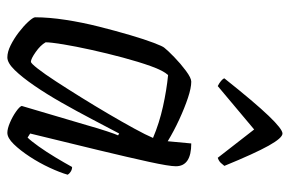

<svg xmlns="http://www.w3.org/2000/svg" viewBox="-153 -635 788 522"><g transform="rotate(90 241.0 -374.0)"><path d="M136 0Q121 0 103 -9Q85 -18 68 -31Q51 -44 39.5 -56.5Q28 -69 27 -75Q27 -113 34 -158.5Q41 -204 52.5 -249.5Q64 -295 75.5 -334Q87 -373 96.5 -398Q106 -423 110 -427Q117 -436 135 -453.5Q153 -471 172.5 -485.5Q192 -500 202 -500Q219 -500 246 -491Q273 -482 304.5 -467.5Q336 -453 364 -436L370 -500Q432 -500 432 -458Q432 -440 420 -385Q408 -330 388 -247Q368 -164 343 -62L354 -55Q363 -64 378 -85Q393 -106 408 -131Q423 -156 434 -176Q441 -176 447 -172Q453 -168 455 -164Q449 -143 436 -115Q423 -87 406 -61Q389 -35 372 -17.5Q355 0 341 0Q330 0 313.5 -7Q297 -14 283.5 -23.5Q270 -33 268 -39L320 -215Q329 -247 337 -271Q345 -295 348 -301L343 -304Q325 -270 303.5 -229Q282 -188 259 -147.5Q236 -107 213 -73.5Q190 -40 170.5 -20Q151 0 136 0ZM148 -64Q152 -64 166.5 -82.5Q181 -101 201.5 -132.5Q222 -164 245 -201Q268 -238 290 -275.5Q312 -313 329.5 -345Q347 -377 355 -396Q315 -413 270 -423Q225 -433 184 -437Q172 -424 160 -390.5Q148 -357 136.5 -314Q125 -271 115.5 -228Q106 -185 100.5 -151.5Q95 -118 95 -104Q103 -90 121.5 -77Q140 -64 148 -64ZM214 -572Q206 -576 200 -581Q194 -586 193 -590Q259 -673 295 -710.5Q331 -748 343 -748Q355 -748 376 -710.5Q397 -673 431 -590Q428 -586 423 -580.5Q418 -575 409 -572L332 -671Z"/></g></svg>

Font: Texturina 72pt 72pt Light
Style: Italic
Weight: 300
Italic angle: -11°
Designer: Guillermo Torres Carreño
Foundry: Omnibus-Type
Version: Version 1.002; ttfautohint (v1.8.3)